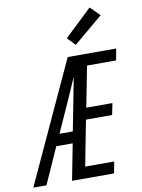

<svg xmlns="http://www.w3.org/2000/svg" viewBox="-119 -982 775 1049"><g transform="rotate(-10 268.0 -458.0)"><path d="M-21 0 288 -670H557L545 -606H384L340 -380H485L472 -316H327L278 -64H439L427 0H194L233 -201H142L52 0ZM171 -265H245L302 -559Q290 -531 277.5 -503Q265 -475 253 -447ZM343 -728 301 -772 453 -916 505 -864Z"/></g></svg>

Font: Lode
Style: Italic
Weight: 400
Italic angle: -11°
Monospace: yes
Designer: Belleve Invis
Foundry: Belleve Invis
Version: Version 29.2.0; ttfautohint (v1.8.3)